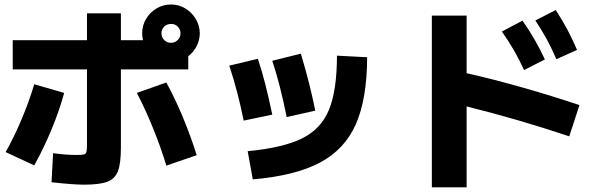

<svg xmlns="http://www.w3.org/2000/svg" viewBox="-20 -801 2633 846"><path d="M207 2 213.9 -126Q271 -118.2 316.4 -118.2Q341.8 -118.2 350.3 -120.6Q358.9 -123 361.1 -132.6Q363.3 -142.1 363.3 -169.9V-495.1H36.1V-624H363.3V-742.2H512.7V-624H609.9Q606.4 -641.1 606.4 -654.3Q606.4 -688.5 623.5 -717.5Q640.6 -746.6 669.7 -763.9Q698.7 -781.2 733.4 -781.2Q767.6 -781.2 796.4 -763.9Q825.2 -746.6 842.5 -717.5Q859.9 -688.5 860.4 -654.3Q859.9 -623.5 846.2 -597.2Q832.5 -570.8 809.6 -553.2V-495.1H512.7V-150.4Q512.7 -81.1 499.8 -47.1Q486.8 -13.2 452.9 -0.2Q418.9 12.7 349.6 12.7Q303.7 12.7 207 2ZM130.9 -429.7 262.7 -391.6Q242.2 -315.4 207.5 -231.7Q172.9 -147.9 130.9 -72.3L4.9 -130.9Q43 -198.7 75.7 -276.6Q108.4 -354.5 130.9 -429.7ZM583 -391.6 712.9 -437.5Q752.4 -365.2 787.1 -281.2Q821.8 -197.3 846.7 -117.2L712.9 -71.3Q689 -150.9 654.3 -236.3Q619.6 -321.8 583 -391.6ZM775.4 -654.3Q775.4 -671.9 762.9 -684.1Q750.5 -696.3 733.4 -695.3Q715.8 -695.8 703.6 -683.8Q691.4 -671.9 691.4 -654.3Q691.4 -636.7 703.6 -624.5Q715.8 -612.3 733.4 -612.3Q750.5 -612.3 762.9 -624.5Q775.4 -636.7 775.4 -654.3Z M1464.8 -555.7 1597.7 -548.8Q1597.2 -365.2 1547.9 -253.7Q1498.5 -142.1 1389.2 -84.2Q1279.8 -26.4 1093.8 -10.7L1071.3 -134.8Q1228 -149.9 1311.5 -191.4Q1395 -232.9 1429.7 -317.6Q1464.4 -402.3 1464.8 -555.7ZM990.2 -511.7 1116.2 -542Q1149.4 -443.4 1179.7 -295.9L1053.7 -269.5Q1027.8 -398.9 990.2 -511.7ZM1179.7 -533.2 1305.7 -564.5Q1346.2 -429.2 1369.1 -313.5L1243.2 -285.2Q1214.4 -429.2 1179.7 -533.2Z M2191.4 -662.1 2282.2 -710Q2339.4 -628.9 2380.9 -539.1L2289.1 -492.2Q2269 -536.6 2245.6 -577.4Q2222.2 -618.2 2191.4 -662.1ZM2338.9 -710.9 2428.7 -756.8Q2458 -711.9 2480.5 -669.7Q2502.9 -627.4 2522.5 -581.1L2431.6 -540Q2412.1 -585.9 2389.9 -626.7Q2367.7 -667.5 2338.9 -710.9ZM2036.1 -332V24.4H1882.8V-732.4H2036.1V-478.5Q2154.8 -451.7 2283.7 -415Q2412.6 -378.4 2533.2 -337.9L2488.3 -200.2Q2266.1 -274.9 2036.1 -332Z"/></svg>

Font: Pretendard GOV ExtraBold
Style: Regular
Weight: 800
Designer: Base glyphs from Inter by Rasmus Andersson; Hangeul glyphs from Noto Sans CJK(Source Han Sans) by Jang Soo-young and Kan
Foundry: Kil Hyung-jin
Version: Version 1.309